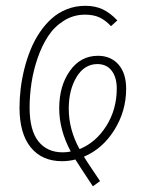

<svg xmlns="http://www.w3.org/2000/svg" viewBox="-20 -551 519 668"><path d="M418.9 -242.2Q418.9 -164.6 377.9 -98.9Q336.9 -33.2 272 -5.9Q280.8 8.8 300.3 37.6Q319.8 66.4 328.1 79.1L303.2 97.2Q254.4 23.9 242.2 3.9Q219.7 9.8 195.8 9.8Q126 9.8 86.9 -38.3Q47.9 -86.4 47.9 -176.8Q47.9 -209.5 52 -243.4Q56.2 -277.3 64.9 -312.3Q73.7 -347.2 86.7 -378.9Q99.6 -410.6 118.4 -438.5Q137.2 -466.3 160.2 -486.8Q183.1 -507.3 212.9 -519Q242.7 -530.8 276.9 -530.8Q311 -530.8 337.2 -518.6Q363.3 -506.3 388.2 -480L366.2 -460Q347.2 -480.5 326.4 -490.2Q305.7 -500 275.9 -500Q235.8 -500 202.6 -479.2Q169.4 -458.5 147.7 -425.5Q126 -392.6 111.1 -349.4Q96.2 -306.2 89.6 -262.7Q83 -219.2 83 -176.8Q83 -97.7 113.5 -59.3Q144 -21 198.2 -21Q212.9 -21 226.1 -23.9Q186 -99.1 186 -173.8Q186 -252 223.1 -304.4Q260.3 -356.9 320.8 -356.9Q365.2 -356.9 392.1 -326.7Q418.9 -296.4 418.9 -242.2ZM256.8 -32.2Q313.5 -55.2 349.9 -112.8Q386.2 -170.4 386.2 -243.2Q386.2 -282.2 368.4 -305.2Q350.6 -328.1 318.8 -328.1Q273.9 -328.1 246.6 -283.4Q219.2 -238.8 219.2 -172.9Q219.2 -100.1 256.8 -32.2Z"/></svg>

Font: Fira Sans Compressed UltraLight
Style: Italic
Weight: 200
Width: 3
Italic angle: -8°
Designer: Carrois Corporate & Edenspiekermann AG
Foundry: Carrois Corporate GbR & Edenspiekermann AG
Version: Version 4.203;PS 004.203;hotconv 1.0.88;makeotf.lib2.5.64775